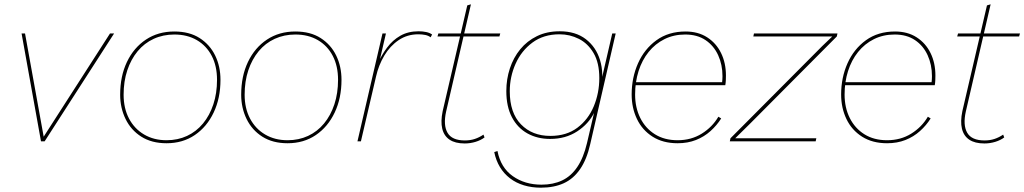

<svg xmlns="http://www.w3.org/2000/svg" viewBox="-20 -655 4748 890"><path d="M490 -500H509L187 0H170L80 -500H96L184 -13L179 -16Z M752 9Q683 9 635 -21.5Q587 -52 562 -103.5Q537 -155 537 -216Q537 -302 568.5 -368Q600 -434 656.5 -471.5Q713 -509 788 -509Q858 -509 905.5 -478.5Q953 -448 977.5 -397.5Q1002 -347 1002 -285Q1002 -200 970.5 -133.5Q939 -67 883 -29Q827 9 752 9ZM752 -5Q804 -5 847 -25Q890 -45 921 -82.5Q952 -120 969 -171.5Q986 -223 986 -285Q986 -349 961.5 -396Q937 -443 892.5 -469Q848 -495 788 -495Q736 -495 692.5 -475Q649 -455 618 -417.5Q587 -380 570 -329Q553 -278 553 -216Q553 -153 578 -105.5Q603 -58 648 -31.5Q693 -5 752 -5Z M1313 9Q1244 9 1196 -21.5Q1148 -52 1123 -103.5Q1098 -155 1098 -216Q1098 -302 1129.5 -368Q1161 -434 1217.5 -471.5Q1274 -509 1349 -509Q1419 -509 1466.5 -478.5Q1514 -448 1538.5 -397.5Q1563 -347 1563 -285Q1563 -200 1531.5 -133.5Q1500 -67 1444 -29Q1388 9 1313 9ZM1313 -5Q1365 -5 1408 -25Q1451 -45 1482 -82.5Q1513 -120 1530 -171.5Q1547 -223 1547 -285Q1547 -349 1522.5 -396Q1498 -443 1453.5 -469Q1409 -495 1349 -495Q1297 -495 1253.5 -475Q1210 -455 1179 -417.5Q1148 -380 1131 -329Q1114 -278 1114 -216Q1114 -153 1139 -105.5Q1164 -58 1209 -31.5Q1254 -5 1313 -5Z M1637 0 1753 -500H1769L1734 -349L1729 -356Q1748 -399 1774 -434Q1800 -469 1836 -489.5Q1872 -510 1921 -510Q1939 -510 1955.5 -506.5Q1972 -503 1983 -495L1976 -482Q1966 -490 1951 -493Q1936 -496 1919 -496Q1868 -496 1828 -469Q1788 -442 1761.5 -397.5Q1735 -353 1723 -300L1653 0Z M2134 10Q2090 10 2064 -7.5Q2038 -25 2030 -58.5Q2022 -92 2032 -140L2146 -630L2163 -635L2048 -138Q2034 -75 2054.5 -39.5Q2075 -4 2135 -4Q2160 -4 2181 -11Q2202 -18 2221 -31L2226 -18Q2209 -5 2184.5 2.5Q2160 10 2134 10ZM2008 -486 2012 -500H2299L2295 -486Z M2487 215Q2445 215 2408.5 204Q2372 193 2344 171.5Q2316 150 2297.5 119.5Q2279 89 2271 50L2286 45Q2301 122 2357 161.5Q2413 201 2490 201Q2544 201 2585.5 181.5Q2627 162 2656 119Q2685 76 2701 8L2740 -159L2735 -134Q2709 -81 2655.5 -46Q2602 -11 2530 -11Q2471 -11 2425 -36.5Q2379 -62 2353 -111.5Q2327 -161 2327 -233Q2327 -288 2343.5 -338Q2360 -388 2391.5 -426.5Q2423 -465 2469 -487.5Q2515 -510 2575 -510Q2648 -510 2695.5 -473.5Q2743 -437 2761.5 -376Q2780 -315 2765 -241L2761 -253L2818 -500H2834L2716 13Q2700 84 2669 129Q2638 174 2593 194.5Q2548 215 2487 215ZM2531 -25Q2606 -25 2656.5 -63Q2707 -101 2732.5 -162.5Q2758 -224 2758 -293Q2758 -364 2731.5 -409Q2705 -454 2663 -475Q2621 -496 2574 -496Q2500 -496 2448.5 -458Q2397 -420 2370 -359.5Q2343 -299 2343 -232Q2343 -132 2395 -78.5Q2447 -25 2531 -25Z M3121 9Q3053 9 3005 -21.5Q2957 -52 2932.5 -103.5Q2908 -155 2908 -217Q2908 -295 2937.5 -361.5Q2967 -428 3023 -468.5Q3079 -509 3158 -509Q3216 -509 3258 -482Q3300 -455 3322.5 -409Q3345 -363 3345 -305Q3345 -295 3344.5 -283Q3344 -271 3342 -260H2919V-274H3332L3327 -271Q3328 -279 3328.5 -287Q3329 -295 3329 -302Q3329 -355 3309 -399Q3289 -443 3250.5 -469Q3212 -495 3156 -495Q3103 -495 3060 -473.5Q3017 -452 2986.5 -414Q2956 -376 2940 -325.5Q2924 -275 2924 -217Q2924 -156 2948 -108Q2972 -60 3016 -32.5Q3060 -5 3121 -5Q3184 -5 3233 -35.5Q3282 -66 3310 -114L3323 -106Q3303 -74 3273.5 -47.5Q3244 -21 3206 -6Q3168 9 3121 9Z M3363 0 3366 -14 3791 -441 3838 -486H3773H3472L3475 -500H3862L3859 -486L3458 -83L3388 -14H3468H3764L3761 0Z M4092 9Q4024 9 3976 -21.5Q3928 -52 3903.5 -103.5Q3879 -155 3879 -217Q3879 -295 3908.5 -361.5Q3938 -428 3994 -468.5Q4050 -509 4129 -509Q4187 -509 4229 -482Q4271 -455 4293.5 -409Q4316 -363 4316 -305Q4316 -295 4315.5 -283Q4315 -271 4313 -260H3890V-274H4303L4298 -271Q4299 -279 4299.5 -287Q4300 -295 4300 -302Q4300 -355 4280 -399Q4260 -443 4221.5 -469Q4183 -495 4127 -495Q4074 -495 4031 -473.5Q3988 -452 3957.5 -414Q3927 -376 3911 -325.5Q3895 -275 3895 -217Q3895 -156 3919 -108Q3943 -60 3987 -32.5Q4031 -5 4092 -5Q4155 -5 4204 -35.5Q4253 -66 4281 -114L4294 -106Q4274 -74 4244.5 -47.5Q4215 -21 4177 -6Q4139 9 4092 9Z M4543 10Q4499 10 4473 -7.5Q4447 -25 4439 -58.5Q4431 -92 4441 -140L4555 -630L4572 -635L4457 -138Q4443 -75 4463.5 -39.5Q4484 -4 4544 -4Q4569 -4 4590 -11Q4611 -18 4630 -31L4635 -18Q4618 -5 4593.5 2.5Q4569 10 4543 10ZM4417 -486 4421 -500H4708L4704 -486Z"/></svg>

Font: Work Sans Thin
Style: Italic
Weight: 250
Italic angle: -13°
Designer: Wei Huang
Foundry: Wei Huang
Version: Version 2.012